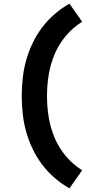

<svg xmlns="http://www.w3.org/2000/svg" viewBox="-20 -861 540 1042"><path d="M357 161Q314 137 276.5 104.5Q239 72 209 32.5Q179 -7 157.5 -52Q136 -97 122.5 -144.5Q109 -192 103.5 -241.5Q98 -291 98 -340Q98 -389 103.5 -438.5Q109 -488 122.5 -535.5Q136 -583 157.5 -628Q179 -673 209 -712.5Q239 -752 276.5 -784.5Q314 -817 357 -841L426 -743Q376 -712 338 -667Q300 -622 277 -568Q254 -514 244.5 -456Q235 -398 235 -340Q235 -282 244.5 -224Q254 -166 277 -112Q300 -58 338 -13Q376 32 426 63Z"/></svg>

Font: Iosevka SS18 Heavy
Style: Regular
Weight: 900
Monospace: yes
Designer: Belleve Invis
Foundry: Belleve Invis
Version: Version 25.1.1; ttfautohint (v1.8.4)